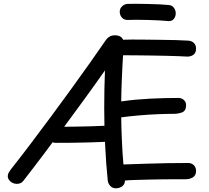

<svg xmlns="http://www.w3.org/2000/svg" viewBox="-20 -983 1133 1039"><path d="M106 -4Q99 5 90 8.5Q81 12 71 12Q59 12 47.5 6.5Q36 1 29 -9Q22 -19 22 -31Q23 -42 28 -50.5Q33 -59 40 -68Q89 -130 144 -202.5Q199 -275 255.5 -351.5Q312 -428 366.5 -503Q421 -578 469 -646Q517 -714 554 -768Q562 -779 574 -785.5Q586 -792 601 -792Q618 -792 629.5 -786Q641 -780 646 -768Q662 -769 694 -769Q726 -769 767 -768.5Q808 -768 851.5 -767.5Q895 -767 934 -766Q973 -765 1000 -763Q1017 -762 1029 -750.5Q1041 -739 1041 -720Q1041 -695 1024.5 -685Q1008 -675 987 -677Q975 -678 946.5 -679Q918 -680 880.5 -681Q843 -682 801 -682.5Q759 -683 718.5 -683.5Q678 -684 646 -684Q644 -658 642.5 -626Q641 -594 639.5 -560Q638 -526 637 -493.5Q636 -461 636 -434Q675 -440 713.5 -443.5Q752 -447 790.5 -449Q829 -451 867.5 -452Q906 -453 946 -453Q963 -453 975.5 -441.5Q988 -430 987 -411Q986 -383 965.5 -375Q945 -367 920 -367Q882 -367 833 -365Q784 -363 732.5 -358.5Q681 -354 636 -348Q636 -323 637 -291.5Q638 -260 639.5 -225.5Q641 -191 643 -157Q645 -123 648 -93Q708 -95 766 -97Q824 -99 882 -100Q940 -101 998 -101Q1017 -101 1029 -89Q1041 -77 1041 -58Q1041 -33 1022.5 -22.5Q1004 -12 980 -13Q965 -13 933 -13Q901 -13 860.5 -12.5Q820 -12 779.5 -11Q739 -10 706 -9Q673 -8 656 -6Q656 14 642 24.5Q628 35 610 36Q590 37 577.5 24Q565 11 563 -6Q554 -96 549 -196Q544 -296 544 -399Q544 -502 548 -602Q494 -525 439 -449.5Q384 -374 329 -299.5Q274 -225 218.5 -151Q163 -77 106 -4ZM281 -210Q262 -210 252 -223.5Q242 -237 242 -256Q242 -273 252 -285Q262 -297 283 -297Q329 -297 376 -297.5Q423 -298 470 -299.5Q517 -301 562 -303Q582 -303 592 -291.5Q602 -280 602 -261Q602 -243 592 -229.5Q582 -216 562 -216Q517 -214 470 -212.5Q423 -211 375.5 -210.5Q328 -210 281 -210ZM670 -875Q651 -875 639.5 -888Q628 -901 628 -920Q628 -937 641 -949Q654 -961 670 -962Q688 -963 717.5 -962.5Q747 -962 780 -961.5Q813 -961 843 -959.5Q873 -958 891 -956Q911 -955 921 -941Q931 -927 931 -911Q931 -894 921 -881Q911 -868 891 -869Q873 -871 843.5 -872.5Q814 -874 780.5 -875Q747 -876 717.5 -876Q688 -876 670 -875Z"/></svg>

Font: Playpen Sans
Style: Regular
Weight: 400
Designer: Laura Meseguer, Veronika Burian, José Scaglione, Kostas Bartsokas, Vera Evstafieva, Tom Grace, Yorlmar Campos
Foundry: TypeTogether
Version: Version 2.000